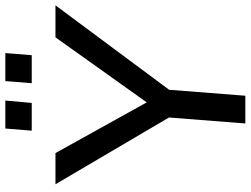

<svg xmlns="http://www.w3.org/2000/svg" viewBox="-130 -810 940 720"><g transform="rotate(-90 340.0 -450.0)"><path d="M237 0 262 -320 279 -253 9 -712H126L327 -350H302L560 -712H680L339 -253L366 -320L341 0ZM396 -900H501L493 -801H388ZM218 -900H323L314 -801H210Z"/></g></svg>

Font: Muli SemiBold
Style: Italic
Weight: 600
Italic angle: -4.541°
Designer: Vernon Adams
Foundry: Vernon Adams
Version: Version 2.100; ttfautohint (v1.8.1.43-b0c9)